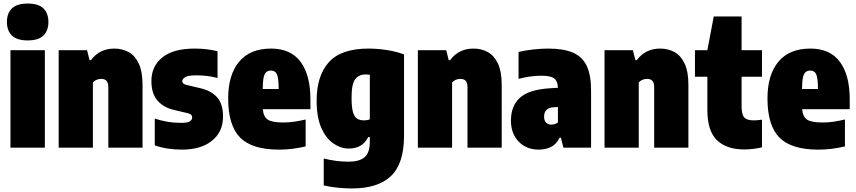

<svg xmlns="http://www.w3.org/2000/svg" viewBox="-20 -833 4828 1083"><path d="M39 0V-550H233V0ZM136 -605Q75.5 -605 47.2 -632.8Q19 -660.5 19 -709Q19 -758 47.2 -785.5Q75.5 -813 136 -813Q197 -813 225 -785.5Q253 -758 253 -709Q253 -660.5 225 -632.8Q197 -605 136 -605Z M311 0V-550H471L485 -494H493Q541.5 -559 625 -559Q670 -559 706 -539Q742 -519 763 -474Q784 -429 784 -354V0H591V-339Q591 -367.5 580.2 -377.8Q569.5 -388 552 -388Q522.5 -388 504 -368V0Z M1007 11Q966 11 927.5 5.2Q889 -0.5 853 -13V-164Q885.5 -153 923.8 -146.5Q962 -140 1003 -140Q1039 -140 1051.5 -148.8Q1064 -157.5 1064 -171Q1064 -188.5 1041 -194L961 -213Q902.5 -226.5 868.2 -265.8Q834 -305 834 -376Q834 -459.5 895.8 -509.2Q957.5 -559 1078 -559Q1115 -559 1147.2 -555Q1179.5 -551 1207 -544V-393Q1179.5 -400.5 1150.8 -404.2Q1122 -408 1089 -408Q1039.5 -408 1023.8 -397.5Q1008 -387 1008 -375Q1008 -360 1032 -354L1112 -335Q1171.5 -321 1204.8 -284Q1238 -247 1238 -175Q1238 -89 1175.5 -39Q1113 11 1007 11Z M1554 11Q1401 11 1334 -57.5Q1267 -126 1267 -278Q1267 -411 1328.8 -485Q1390.5 -559 1509 -559Q1620 -559 1675.5 -484.2Q1731 -409.5 1731 -272V-217H1462.5Q1466 -174.5 1490.5 -158.2Q1515 -142 1579 -142Q1610 -142 1641.2 -146.8Q1672.5 -151.5 1704 -159V-7Q1663.5 2 1628.2 6.5Q1593 11 1554 11ZM1508 -435Q1484 -435 1473.2 -415Q1462.5 -395 1462 -331H1552Q1551.5 -395 1541.5 -415Q1531.5 -435 1508 -435Z M1965 230Q1930 230 1887.2 226Q1844.5 222 1806 213V61Q1876.5 79 1947 79Q2006.5 79 2036.2 54Q2066 29 2066 -33V-60H2057Q2024.5 5 1948 5Q1903 5 1861.2 -23.2Q1819.5 -51.5 1792.8 -111Q1766 -170.5 1766 -265Q1766 -405.5 1835 -482.2Q1904 -559 2059 -559Q2108.5 -559 2161.8 -550.8Q2215 -542.5 2259 -526V-68Q2259 90 2185.2 160Q2111.5 230 1965 230ZM2034 -154Q2052.5 -154 2066 -160V-411Q2060 -412 2053.5 -412.5Q2047 -413 2041 -413Q2004.5 -413 1983.8 -386.5Q1963 -360 1963 -282Q1963 -230 1970.5 -202.2Q1978 -174.5 1993.8 -164.2Q2009.5 -154 2034 -154Z M2337 0V-550H2497L2511 -494H2519Q2567.5 -559 2651 -559Q2696 -559 2732 -539Q2768 -519 2789 -474Q2810 -429 2810 -354V0H2617V-339Q2617 -367.5 2606.2 -377.8Q2595.5 -388 2578 -388Q2548.5 -388 2530 -368V0Z M3019 11Q2949.5 11 2905.8 -34Q2862 -79 2862 -153Q2862 -235 2912.2 -281.2Q2962.5 -327.5 3080 -335L3127 -338Q3126 -375 3106.2 -390.5Q3086.5 -406 3034 -406Q3005 -406 2970.8 -401.5Q2936.5 -397 2905 -388V-540Q2942.5 -549 2987.5 -554Q3032.5 -559 3073 -559Q3157.5 -559 3210.8 -536.5Q3264 -514 3289 -462.2Q3314 -410.5 3314 -323V0H3158L3144 -56H3136Q3119 -19.5 3088.2 -4.2Q3057.5 11 3019 11ZM3049 -175Q3049 -152.5 3060.5 -141.2Q3072 -130 3090 -130Q3099 -130 3108.5 -132.8Q3118 -135.5 3127 -142V-229.5L3104 -228Q3049 -225 3049 -175Z M3390 0V-550H3550L3564 -494H3572Q3620.5 -559 3704 -559Q3749 -559 3785 -539Q3821 -519 3842 -474Q3863 -429 3863 -354V0H3670V-339Q3670 -367.5 3659.2 -377.8Q3648.5 -388 3631 -388Q3601.5 -388 3583 -368V0Z M4178 10Q4078.5 10 4024.2 -42Q3970 -94 3970 -213V-400H3900V-550H3970L4006 -740H4163V-550H4278V-400H4163V-235Q4163 -188.5 4177.5 -171.2Q4192 -154 4231 -154Q4241.5 -154 4252.8 -155Q4264 -156 4278 -158V-2Q4258 3 4231.2 6.5Q4204.5 10 4178 10Z M4596 11Q4443 11 4376 -57.5Q4309 -126 4309 -278Q4309 -411 4370.8 -485Q4432.5 -559 4551 -559Q4662 -559 4717.5 -484.2Q4773 -409.5 4773 -272V-217H4504.5Q4508 -174.5 4532.5 -158.2Q4557 -142 4621 -142Q4652 -142 4683.2 -146.8Q4714.5 -151.5 4746 -159V-7Q4705.5 2 4670.2 6.5Q4635 11 4596 11ZM4550 -435Q4526 -435 4515.2 -415Q4504.5 -395 4504 -331H4594Q4593.5 -395 4583.5 -415Q4573.5 -435 4550 -435Z"/></svg>

Font: Encode Sans Cnd Black
Style: Regular
Weight: 900
Width: 3
Designer: Multiple Designers
Foundry: Impallari Type
Version: Version 3.002; ttfautohint (v1.8.3) -l 8 -r 50 -G 200 -x 14 